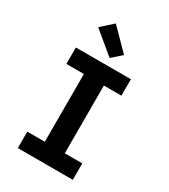

<svg xmlns="http://www.w3.org/2000/svg" viewBox="-235 -1104 1071 1215"><g transform="rotate(30 300.0 -496.5)"><path d="M99 0V-120H227V-615H99V-735H501V-615H373V-120H501V0ZM317 -784 157 -917 242 -993 387 -846Z"/></g></svg>

Font: Iosevka Heavy Extended
Style: Regular
Weight: 900
Width: 7
Monospace: yes
Designer: Belleve Invis
Foundry: Belleve Invis
Version: Version 32.5.0; ttfautohint (v1.8.4)